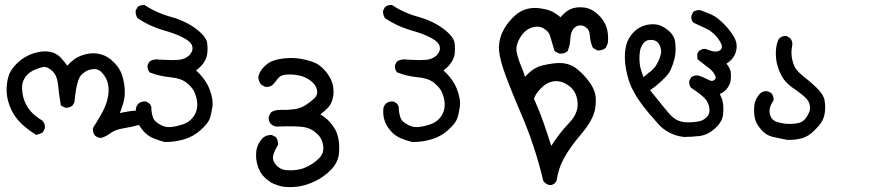

<svg xmlns="http://www.w3.org/2000/svg" viewBox="-20 -450 3540 776"><path d="M386.2 107.4Q379.9 106.9 374.3 104.5Q368.7 102.1 364.3 98.1L363.8 97.7Q354.5 86.9 355.5 68.8V67.4L356.4 66.4Q375 37.1 392.1 6.8Q397.5 -2.9 401.9 -12.9Q406.2 -22.9 409.7 -32.7Q413.1 -42.5 415 -52.7Q421.9 -82 417 -107.9Q412.6 -133.3 394 -154.3Q385.3 -164.6 374.8 -168.5Q364.3 -172.4 351.1 -169.9Q344.2 -168.9 338.1 -166.7Q332 -164.6 326.7 -161.4Q321.3 -158.2 316.2 -154.3Q311 -150.4 306.6 -145Q301.3 -138.7 296.4 -125Q291.5 -111.3 287.6 -89.6Q283.7 -67.9 281.2 -39.6V-38.1L280.8 -37.1L273.9 -24.4L272.9 -23.4L272 -22.9Q260.7 -13.7 244.6 -14.6H243.7L242.7 -15.1L229 -22L226.1 -23.4L225.6 -26.4Q218.8 -66.4 214.4 -108.4Q212.4 -127.9 206.1 -142.1Q199.7 -156.2 189.5 -165Q169.4 -182.1 154.8 -179.2Q138.7 -175.8 122.1 -168.9Q106 -162.1 93.3 -150.9Q81.1 -140.1 74.2 -123.3Q67.4 -106.4 69.8 -82Q72.3 -57.1 80.6 -38.1Q88.9 -18.6 103.5 -1Q118.2 17.1 150.4 37.1L151.4 37.6L151.9 38.1Q163.6 50.8 161.1 68.4V69.3L160.6 69.8L153.8 83.5L152.8 85L151.4 85.9Q140.6 92.3 127.9 94.7L125.5 95.2L124 93.8Q80.1 65.9 55.7 38.6Q30.8 10.7 17.8 -25.4Q4.9 -61.5 6.8 -95.2Q8.8 -128.4 17.1 -149.4Q20 -156.7 24.7 -164.6Q29.3 -172.4 35.9 -180.2Q42.5 -188 51.3 -196.3Q57.6 -202.1 64.7 -207.8Q71.8 -213.4 79.1 -217.8Q86.4 -222.2 94.5 -226.1Q102.5 -230 111.3 -232.9Q146 -245.1 175.3 -241.7Q206.1 -237.8 226.1 -216.3Q241.2 -199.7 252 -184.6Q264.2 -197.8 276.9 -208Q293 -221.2 321.3 -229.5Q349.1 -237.3 373.5 -233.4Q385.3 -231.4 395.3 -228Q405.3 -224.6 413.1 -219.7Q420.9 -215.3 429 -208.5Q437 -201.7 445.8 -192.4Q462.9 -173.8 470.7 -153.3Q478.5 -133.3 482.4 -106.4Q486.3 -79.1 482.9 -54.2Q479.5 -32.2 464.4 6.8Q479.5 3.9 492.7 1.5Q509.8 -2 527.8 -2.9H529.8L531.2 -2.4L543.9 4.4L544.4 4.9L544.9 5.9Q557.1 17.6 553.7 37.1L553.2 38.1V39.1L546.4 51.8L544.9 53.7L542.5 54.7Q511.2 63.5 477.5 68.8Q461.4 71.3 448.7 76.2Q436 81.1 426.3 88.4Q404.8 104 387.7 107.4H387.2Z M646 124Q634.3 121.1 622.6 117.2Q610.8 113.3 599.1 108.4Q575.7 98.6 558.6 78.6Q541.5 58.6 534.7 38.1Q527.3 17.6 529.3 -9.3Q530.3 -22 539.1 -30.3V-30.8Q550.8 -41 567.9 -40H568.8L570.3 -39.6L583 -32.7L583.5 -32.2L584 -31.2Q593.8 -22 591.8 -5.9Q595.7 30.3 608.9 41Q623 52.7 638.7 59.1Q653.3 65.4 674.3 63Q695.8 60.5 720.2 52.2Q743.7 43.9 757.3 27.3Q771 11.2 774.9 -6.8Q779.3 -24.4 775.9 -43.9Q772.5 -63.5 764.2 -81.1Q755.9 -97.7 733.4 -116.2Q710.4 -133.8 669.4 -137.7Q625.5 -141.6 586.9 -156.7L585.4 -157.2L584.5 -158.2Q575.2 -168.9 576.2 -185.1V-186L576.7 -187.5L583.5 -200.2L584.5 -201.2L585.4 -202.1Q602.1 -212.9 625 -209Q669.9 -206.1 699.7 -208Q713.9 -209 725.1 -213.6Q736.3 -218.3 745.1 -226.6Q761.2 -243.2 757.3 -261.7Q753.4 -280.3 723.1 -296.4Q690.9 -314 639.2 -328.1Q612.3 -335.9 586.7 -347.9Q561 -359.9 536.6 -376L535.6 -376.5L535.2 -377.9Q527.3 -390.1 528.3 -405.8V-406.7L528.8 -407.7L534.7 -419.4L535.2 -420.4L536.1 -421.4Q546.9 -430.7 563 -429.7H564.5L565.9 -428.7Q582 -418 599.1 -409.4Q616.2 -400.9 634.3 -393.8Q652.3 -386.7 670.9 -381.8Q690.4 -376.5 708 -369.4Q725.6 -362.3 741.5 -353.5Q757.3 -344.7 771 -334.5Q814 -302.2 817.4 -275.9Q818.8 -264.2 818.8 -252.9Q818.8 -241.7 817.4 -231Q814 -209.5 798.8 -190.4Q787.1 -175.8 772.5 -165.5Q810.5 -130.4 826.2 -91.3Q842.8 -49.3 838.4 -17.6Q835.9 -2.4 833.3 9.8Q830.6 22 827.1 30.8Q820.3 49.3 791 75.7Q761.7 102.1 724.6 112.8Q688.5 124 647.5 124H647Z M1119.6 303.7Q1110.8 301.8 1102.1 298.8Q1093.3 295.9 1084.5 292Q1075.7 288.1 1066.9 281.7Q1058.1 275.4 1049.3 267.1Q1031.2 249.5 1022 221.7Q1012.7 193.8 1015.6 163.6Q1018.6 132.3 1042.5 107.4L1043 106.9Q1057.6 94.7 1077.6 95.7H1078.6L1079.6 96.2L1093.3 103L1094.7 103.5L1095.2 105Q1104.5 116.2 1103.5 135.3V136.7L1102.5 137.7Q1083 170.4 1083 187.5Q1083 203.6 1098.6 219.7Q1106.9 227.5 1115.5 231.9Q1124 236.3 1132.8 237.3Q1142.6 238.3 1153.6 238.3Q1164.6 238.3 1176.8 236.8Q1184.6 235.8 1192.6 234.1Q1200.7 232.4 1208.7 229.2Q1216.8 226.1 1225.6 221.7Q1250.5 209 1270.5 188.5Q1280.3 178.7 1284.2 166.5Q1288.1 154.3 1286.1 139.2Q1282.7 109.4 1260.3 89.4Q1237.8 68.8 1210 64Q1181.2 58.6 1098.6 61.5H1098.1Q1085.4 60.5 1075.2 51.3L1074.7 50.8Q1064 39.1 1066.4 21.5V20.5L1066.9 20L1073.7 6.3L1074.7 4.9L1075.7 3.9Q1092.3 -6.8 1114.7 -5.9Q1139.2 -4.9 1167 -8.3Q1175.8 -9.3 1183.8 -11.5Q1191.9 -13.7 1199.2 -16.8Q1206.5 -20 1213.4 -23.9Q1233.9 -37.1 1250.5 -52.7Q1265.1 -66.4 1261.2 -86.4Q1257.3 -106.9 1236.3 -123Q1214.4 -140.1 1188.5 -145Q1174.8 -147.9 1162.1 -148.7Q1149.4 -149.4 1137.2 -148.4Q1129.4 -147.9 1123 -146Q1116.7 -144 1112.1 -140.9Q1107.4 -137.7 1104 -133.8Q1098.1 -126 1093 -119.6Q1087.9 -113.3 1083.5 -108.4H1083V-107.9Q1080.6 -106 1078.1 -104.2Q1075.7 -102.5 1072.8 -101.3Q1069.8 -100.1 1066.9 -99.6Q1064 -99.1 1060.8 -98.9Q1057.6 -98.6 1054.2 -98.6H1053.2L1051.8 -99.1L1037.1 -106.9L1036.6 -107.4L1035.6 -108.4Q1023.4 -122.1 1024.4 -142.1V-142.6L1024.9 -143.1Q1027.8 -153.8 1033.7 -163.3Q1039.6 -172.9 1048.3 -181.2Q1065.4 -198.7 1087.4 -205.6Q1109.4 -212.9 1138.7 -214.8Q1146 -215.3 1153.1 -215.6Q1160.2 -215.8 1167 -215.3Q1173.8 -214.8 1180.2 -214.4Q1186.5 -213.9 1192.9 -212.9Q1205.1 -210.9 1217.8 -207.8Q1230.5 -204.6 1244.1 -199.7Q1272 -190.4 1294.9 -163.1Q1298.3 -159.2 1301.3 -155.3Q1304.2 -151.4 1306.6 -147.5Q1309.1 -143.6 1311.5 -139.6Q1314 -135.7 1315.9 -131.8Q1317.9 -127.9 1319.3 -124.3Q1320.8 -120.6 1322.3 -116.7Q1323.7 -112.8 1324.7 -108.9Q1327.6 -95.7 1328.1 -82.3Q1328.6 -68.8 1325.7 -55.7Q1319.8 -29.3 1304.7 -13.7Q1292.5 -1.5 1274.9 12.7Q1295.4 23.4 1314.9 45.4Q1339.4 72.3 1346.7 105.5Q1353.5 138.2 1349.6 172.9Q1345.2 209 1316.4 237.3Q1288.6 265.6 1252.9 282.7Q1235.4 291 1218 296.4Q1200.7 301.8 1183.6 304.2Q1177.7 304.7 1172.1 305.2Q1166.5 305.7 1161.1 305.9Q1155.8 306.2 1150.6 306.2Q1145.5 306.2 1140.4 305.9Q1135.3 305.7 1130.1 305.2Q1125 304.7 1120.1 303.7Z M1646 124Q1634.3 121.1 1622.6 117.2Q1610.8 113.3 1599.1 108.4Q1575.7 98.6 1558.6 78.6Q1541.5 58.6 1534.7 38.1Q1527.3 17.6 1529.3 -9.3Q1530.3 -22 1539.1 -30.3V-30.8Q1550.8 -41 1567.9 -40H1568.8L1570.3 -39.6L1583 -32.7L1583.5 -32.2L1584 -31.2Q1593.8 -22 1591.8 -5.9Q1595.7 30.3 1608.9 41Q1623 52.7 1638.7 59.1Q1653.3 65.4 1674.3 63Q1695.8 60.5 1720.2 52.2Q1743.7 43.9 1757.3 27.3Q1771 11.2 1774.9 -6.8Q1779.3 -24.4 1775.9 -43.9Q1772.5 -63.5 1764.2 -81.1Q1755.9 -97.7 1733.4 -116.2Q1710.4 -133.8 1669.4 -137.7Q1625.5 -141.6 1586.9 -156.7L1585.4 -157.2L1584.5 -158.2Q1575.2 -168.9 1576.2 -185.1V-186L1576.7 -187.5L1583.5 -200.2L1584.5 -201.2L1585.4 -202.1Q1602.1 -212.9 1625 -209Q1669.9 -206.1 1699.7 -208Q1713.9 -209 1725.1 -213.6Q1736.3 -218.3 1745.1 -226.6Q1761.2 -243.2 1757.3 -261.7Q1753.4 -280.3 1723.1 -296.4Q1690.9 -314 1639.2 -328.1Q1612.3 -335.9 1586.7 -347.9Q1561 -359.9 1536.6 -376L1535.6 -376.5L1535.2 -377.9Q1527.3 -390.1 1528.3 -405.8V-406.7L1528.8 -407.7L1534.7 -419.4L1535.2 -420.4L1536.1 -421.4Q1546.9 -430.7 1563 -429.7H1564.5L1565.9 -428.7Q1582 -418 1599.1 -409.4Q1616.2 -400.9 1634.3 -393.8Q1652.3 -386.7 1670.9 -381.8Q1690.4 -376.5 1708 -369.4Q1725.6 -362.3 1741.5 -353.5Q1757.3 -344.7 1771 -334.5Q1814 -302.2 1817.4 -275.9Q1818.8 -264.2 1818.8 -252.9Q1818.8 -241.7 1817.4 -231Q1814 -209.5 1798.8 -190.4Q1787.1 -175.8 1772.5 -165.5Q1810.5 -130.4 1826.2 -91.3Q1842.8 -49.3 1838.4 -17.6Q1835.9 -2.4 1833.3 9.8Q1830.6 22 1827.1 30.8Q1820.3 49.3 1791 75.7Q1761.7 102.1 1724.6 112.8Q1688.5 124 1647.5 124H1647Z M2175.8 280.8Q2141.1 136.7 2086.4 10.3Q2031.7 -117.2 2013.7 -173.3Q1995.1 -230.5 1996.6 -261.5Q1998 -292.5 2010.3 -319.3Q2022.5 -346.2 2046.9 -373Q2071.8 -400.4 2098.6 -410.2Q2125 -419.9 2152.3 -417.5Q2178.7 -415 2199.7 -408.2Q2218.8 -402.3 2245.6 -380.4Q2265.6 -403.8 2285.6 -413.1Q2296.9 -418 2310.1 -419.7Q2323.2 -421.4 2338.9 -419.9Q2349.6 -418.9 2359.6 -415.3Q2369.6 -411.6 2379.2 -405.5Q2388.7 -399.4 2397.5 -391.1Q2424.3 -365.2 2432.6 -335.9Q2440.4 -307.1 2436.5 -275.4V-274.9L2436 -273.9L2429.2 -258.3L2428.7 -257.3L2427.7 -256.3Q2415 -245.1 2395 -246.1H2393.6L2392.6 -247.1L2377.9 -255.9L2376.5 -256.8L2375.5 -258.3Q2370.6 -269.5 2367.7 -281.7Q2364.7 -293.9 2363.8 -307.1Q2363.3 -318.8 2359.1 -326.9Q2355 -335 2347.7 -339.8Q2333 -350.1 2318.8 -346.7Q2314 -345.7 2309.8 -343.5Q2305.7 -341.3 2302 -338.1Q2298.3 -335 2295.4 -330.1Q2286.1 -316.4 2285.2 -293.9Q2284.2 -268.6 2274.9 -245.1L2274.4 -243.7L2273.4 -242.7Q2267.1 -237.3 2259 -235.1Q2251 -232.9 2241.7 -233.4H2240.7L2239.7 -233.9L2224.1 -241.7L2221.7 -243.2L2220.7 -245.6Q2210 -281.7 2203.6 -303.7Q2198.2 -323.2 2176.8 -335.4Q2169.9 -339.4 2162.1 -341.1Q2154.3 -342.8 2146 -342Q2137.7 -341.3 2128.4 -338.4Q2100.6 -329.1 2081.8 -297.4Q2063 -265.6 2068.4 -238.8Q2074.2 -210.9 2085 -186Q2094.2 -164.6 2102.1 -139.2Q2133.8 -176.3 2172.4 -185.5Q2214.4 -195.3 2241.7 -195.3Q2270 -195.3 2293 -183.6Q2315.9 -171.9 2344.2 -140.6Q2358.4 -125 2367.9 -110.1Q2377.4 -95.2 2382.3 -81.1Q2392.6 -52.2 2385 -8.8Q2377.4 34.7 2329.1 91.8Q2282.2 147 2259.3 189.9Q2247.6 210.9 2240.2 233.6Q2232.9 256.3 2229.5 280.3V281.2L2228.5 282.7Q2225.1 287.6 2221.7 291Q2210.9 299.8 2199.7 297.6Q2188.5 295.4 2177.2 283.2L2176.3 282.2ZM2208 139.6Q2242.2 86.4 2279.3 47.9Q2318.4 7.8 2314.5 -36.1Q2310.5 -80.1 2280.8 -102.1Q2250.5 -125 2220.7 -121.6Q2191.4 -118.7 2167 -93.8Q2143.1 -69.8 2138.2 -50.3Q2146 -32.7 2153.1 -15.9Q2160.2 1 2166.3 17.1Q2172.4 33.2 2177.7 48.3Q2192.4 89.8 2208 139.6Z M2743.2 103.5Q2727.5 101.6 2713.1 97.2Q2698.7 92.8 2685.5 85.9Q2658.2 72.3 2637.7 47.9Q2617.7 24.4 2599.1 3.4Q2580.6 -18.1 2562.7 -44.2Q2544.9 -70.3 2531.7 -98.1Q2517.6 -130.9 2510.7 -167.5Q2503.9 -203.6 2505.9 -234.4Q2506.8 -249.5 2509.8 -262.5Q2512.7 -275.4 2517.3 -285.6Q2522 -295.9 2528.6 -305.2Q2535.2 -314.5 2543.9 -322.8Q2561.5 -339.4 2583.3 -346.4Q2605 -353.5 2628.9 -351.6Q2641.6 -350.6 2654.1 -344.7Q2666.5 -338.9 2679.7 -328.1Q2692.4 -317.9 2700 -305.4Q2707.5 -293 2709 -278.8Q2711.9 -252.9 2709.5 -231.4Q2708 -220.2 2705.3 -209.5Q2702.6 -198.7 2698.7 -188Q2690.9 -166 2682.1 -153.3Q2672.9 -140.1 2649.4 -118.7Q2628.4 -99.6 2607.4 -85.4Q2662.6 -16.6 2682.1 6.3Q2701.7 29.3 2720.7 37.1Q2739.3 44.9 2762.2 44.4Q2768.1 44.4 2773.7 44.2Q2779.3 43.9 2784.4 43.5Q2789.6 43 2794.4 42.2Q2799.3 41.5 2804.2 40.5Q2813 39.1 2820.8 34.9Q2828.6 30.8 2836.4 23.4Q2850.1 10.3 2847.2 -11.7Q2844.2 -35.6 2829.6 -51.3Q2814.5 -67.9 2773.9 -94.7L2773.4 -95.2L2772.9 -95.7Q2768.6 -100.6 2766.8 -107.2Q2765.1 -113.8 2765.6 -121.6V-122.6L2766.1 -123.5L2772 -135.3L2772.9 -136.7L2773.9 -137.7Q2787.6 -147.9 2804.2 -144.5L2804.7 -144Q2812.5 -141.6 2820.6 -138.2Q2828.6 -134.8 2836.4 -130.9Q2850.1 -123 2857.4 -123Q2858.4 -123 2859.6 -123.3Q2860.8 -123.5 2862.1 -124Q2863.3 -124.5 2864.7 -125.2Q2866.2 -126 2867.4 -127.2Q2868.7 -128.4 2870.1 -129.9Q2872.1 -131.8 2872.6 -134Q2873 -136.2 2872.1 -140.1Q2871.1 -144 2868.2 -148.9Q2859.9 -165 2840.3 -178.7Q2819.8 -193.8 2800.8 -209.5L2798.8 -210.9V-213.4L2797.9 -229V-231L2798.3 -232.4L2804.2 -243.2L2805.2 -244.1L2806.2 -244.6Q2817.9 -254.4 2833 -252H2833.5L2834.5 -251.5Q2856 -242.2 2870.6 -241.7Q2884.3 -241.2 2893.1 -249.5Q2900.4 -257.3 2896 -270Q2890.1 -285.2 2874.5 -303.7Q2858.4 -322.3 2835 -334Q2810.1 -346.2 2783.7 -357.9L2782.7 -358.4L2781.7 -359.4Q2772 -370.1 2774.4 -385.7V-386.2L2774.9 -387.2L2780.8 -399.9L2781.2 -401.4L2782.7 -402.3Q2794.4 -410.2 2809.1 -409.2H2809.6L2810.5 -408.7Q2833 -400.9 2855.5 -391.1Q2867.2 -385.7 2879.4 -376.5Q2891.6 -367.2 2905.3 -353.5Q2911.6 -347.2 2917.5 -340.6Q2923.3 -334 2928.2 -327.6Q2933.1 -321.3 2937.5 -315.2Q2941.9 -309.1 2945.3 -303.2Q2952.6 -291 2955.6 -278.8Q2958.5 -266.6 2957 -253.9Q2953.6 -230 2940.4 -213.9Q2930.2 -201.2 2916 -192.9Q2930.7 -174.3 2933.1 -160.2Q2935.5 -144.5 2933.1 -125Q2930.2 -105 2914.6 -87.9Q2902.3 -74.7 2889.2 -70.3Q2894 -60.5 2897.2 -51.8Q2900.4 -43 2901.9 -33.2Q2905.3 -10.7 2901.9 16.1Q2897.9 43.9 2869.1 69.8Q2840.3 95.2 2808.1 99.6Q2776.9 103.5 2744.1 103.5H2743.7ZM2602.5 -156.2Q2615.2 -164.6 2625 -176.8Q2629.9 -182.6 2633.8 -189.2Q2637.7 -195.8 2641.1 -203.1Q2642.6 -206.1 2643.8 -209Q2645 -211.9 2646 -215.1Q2647 -218.3 2647.9 -221.2Q2648.9 -224.1 2649.9 -227.3Q2650.9 -230.5 2651.4 -233.9Q2654.8 -248.5 2645.5 -268.1Q2636.7 -286.6 2615.7 -288.6Q2604.5 -289.6 2596.4 -286.9Q2588.4 -284.2 2582.5 -277.3Q2576.2 -270 2572.3 -262Q2568.4 -253.9 2566.9 -245.1Q2563.5 -226.1 2564.5 -206.1Q2564.9 -195.8 2566.4 -186.3Q2567.9 -176.8 2570.8 -167.5Q2574.7 -153.3 2581.1 -138.2L2601.6 -155.8L2602.1 -156.2Z M3160.6 115.2Q3133.8 109.4 3106.9 104Q3102.1 103 3097.4 101.6Q3092.8 100.1 3088.4 98.1Q3084 96.2 3079.8 93.8Q3075.7 91.3 3071.8 88.4Q3067.9 85.4 3064.2 82Q3060.5 78.6 3057.1 74.7Q3036.6 51.8 3031.2 29.3Q3026.4 7.3 3028.3 -20Q3030.3 -48.3 3051.3 -71.3H3051.8V-71.8Q3064.5 -83.5 3082 -81.1H3082.5L3083.5 -80.6L3096.2 -74.7L3097.7 -74.2L3098.1 -72.8Q3107.4 -61.5 3106.4 -45.4V-43.9L3105.5 -42.5Q3090.8 -21.5 3090.3 -4.2Q3089.8 13.2 3097.7 26.4Q3105.5 39.1 3125.5 44.4Q3147.5 50.8 3171.4 50.8Q3183.6 50.8 3193.4 49.6Q3203.1 48.3 3210.9 46.4Q3215.3 44.9 3219.7 42.5Q3224.1 40 3227.8 37.1Q3231.4 34.2 3234.9 29.8Q3244.6 17.6 3250.5 3.4Q3255.9 -10.3 3252.4 -27.3Q3251 -35.2 3245.6 -43.2Q3240.2 -51.3 3231 -59.6Q3224.6 -64.9 3217 -71Q3209.5 -77.1 3200.9 -83.3Q3192.4 -89.4 3183.1 -95.7Q3153.8 -116.2 3138.7 -143.6Q3134.3 -152.8 3130.4 -161.6Q3126.5 -170.4 3123.8 -179.4Q3121.1 -188.5 3119.1 -197.3Q3114.3 -223.1 3116.2 -248.5Q3118.2 -273.9 3127.4 -292.5L3127.9 -293.5L3128.9 -293.9Q3140.1 -305.7 3157.7 -304.7H3159.2L3160.2 -303.7L3172.9 -295.9L3173.8 -295.4L3174.3 -294.9Q3185.1 -281.7 3181.6 -263.7Q3176.8 -241.2 3180.2 -219.2Q3183.6 -197.3 3191.9 -179.7Q3200.2 -163.1 3227.5 -141.1Q3256.8 -118.7 3281.7 -94.2Q3308.1 -68.4 3312.5 -44.9Q3316.4 -22.9 3314.5 -2Q3313.5 8.8 3311 18.1Q3308.6 27.3 3304.7 35.6Q3296.9 52.2 3272 76.7Q3247.1 102.1 3219.2 109.4Q3191.9 116.2 3162.1 115.2H3161.6Z"/></svg>

Font: NaikaiFont
Style: SemiBold
Weight: 600
Version: Version 1.89